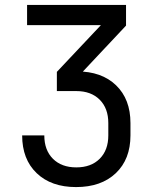

<svg xmlns="http://www.w3.org/2000/svg" viewBox="-20 -750 640 780"><path d="M289 10Q188 10 129 -46.5Q70 -103 70 -200H160Q160 -140 195 -105Q230 -70 290 -70Q350 -70 385 -105Q420 -140 420 -200V-250Q420 -310 385 -345Q350 -380 290 -380H211V-458L390 -648H90V-730H492V-646L292 -433V-460Q393 -460 451.5 -403.5Q510 -347 510 -250V-200Q510 -103 450.5 -46.5Q391 10 289 10Z"/></svg>

Font: Atlassian Mono
Style: Regular
Weight: 400
Monospace: yes
Designer: Philipp Nurullin, Konstantin Bulenkov
Foundry: Modifications by Atlassian Pty Ltd, manufactured by JetBrains
Version: Version 2.304